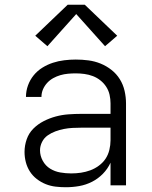

<svg xmlns="http://www.w3.org/2000/svg" viewBox="-20 -778 640 806"><path d="M256 8Q235 8 213.5 5.5Q192 3 172 -5Q152 -13 134.5 -26.5Q117 -40 105.5 -58Q94 -76 88.5 -97Q83 -118 83 -140Q83 -167 92 -193Q101 -219 120 -238Q139 -257 163.5 -269.5Q188 -282 214 -289Q240 -296 267 -298Q294 -300 321 -300H444V-344Q444 -362 440 -380Q436 -398 426 -413.5Q416 -429 401.5 -440.5Q387 -452 370 -458.5Q353 -465 334.5 -467.5Q316 -470 298 -470Q282 -470 265.5 -468.5Q249 -467 233.5 -462.5Q218 -458 203.5 -450Q189 -442 178 -430Q167 -418 160.5 -403Q154 -388 154 -371H89Q89 -396 97.5 -419.5Q106 -443 121.5 -462Q137 -481 158 -494Q179 -507 202 -514.5Q225 -522 249.5 -525Q274 -528 298 -528Q325 -528 351.5 -524.5Q378 -521 402.5 -511Q427 -501 448 -484.5Q469 -468 483 -445.5Q497 -423 503 -396.5Q509 -370 509 -344V0H444V-95Q432 -69 412 -48.5Q392 -28 366.5 -15Q341 -2 313 3Q285 8 256 8ZM279 -50Q300 -50 320 -53Q340 -56 359 -63Q378 -70 395 -82.5Q412 -95 423 -111.5Q434 -128 439 -148.5Q444 -169 444 -189V-242H321Q302 -242 284 -241Q266 -240 248 -236.5Q230 -233 212.5 -226.5Q195 -220 180 -209.5Q165 -199 156.5 -182Q148 -165 148 -147Q148 -124 159.5 -103Q171 -82 190.5 -70Q210 -58 233 -54Q256 -50 279 -50ZM179 -584 128 -628 264 -758H336L472 -628L421 -584L300 -719Z"/></svg>

Font: Iosevka Aile Custom Light
Style: Regular
Weight: 300
Designer: Belleve Invis
Foundry: Belleve Invis
Version: Version 17.0.2; ttfautohint (v1.8.3)